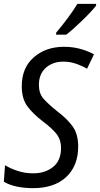

<svg xmlns="http://www.w3.org/2000/svg" viewBox="-22 -967 519 997"><path d="M150 10Q260 10 322 -48Q384 -106 384 -206Q384 -271 355 -311Q326 -351 274 -390Q227 -428 203.5 -455Q180 -482 180 -526Q180 -583 216 -615Q252 -647 307 -647Q341 -647 373 -636Q405 -625 430 -610L466 -685Q435 -702 395.5 -713Q356 -724 310 -724Q216 -724 153.5 -669.5Q91 -615 91 -519Q91 -454 120.5 -414.5Q150 -375 199 -338Q254 -296 274.5 -267.5Q295 -239 295 -199Q295 -133 253.5 -100Q212 -67 151 -67Q107 -67 69.5 -79.5Q32 -92 4 -109L-2 -23Q56 10 150 10ZM269 -787H322Q356 -813 406 -861.5Q456 -910 477 -938V-947H380Q360 -914 330 -873.5Q300 -833 270 -798Z"/></svg>

Font: Noto Sans UI SemiCondensed
Style: Italic
Weight: 400
Width: 4
Italic angle: -12°
Designer: Monotype Design Team
Foundry: Monotype Imaging Inc.
Version: Version 1.901